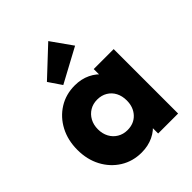

<svg xmlns="http://www.w3.org/2000/svg" viewBox="-214 -888 1024 1024"><g transform="rotate(-45 297.5 -376.5)"><path d="M257 10Q190 10 137.2 -23Q84.5 -56 54.2 -113Q24 -170 24 -242.5Q24 -315.5 54.2 -372.8Q84.5 -430 137.2 -463Q190 -496 257 -496Q306 -496 345.5 -477Q385 -458 409.8 -424.5Q434.5 -391 438 -348V-138Q434.5 -95 410 -61.5Q385.5 -28 345.8 -9Q306 10 257 10ZM288 -128Q337 -128 367 -160.2Q397 -192.5 397 -243Q397 -277 383.5 -302.8Q370 -328.5 345.5 -343.2Q321 -358 288.5 -358Q256.5 -358 232 -343.2Q207.5 -328.5 193.2 -302.5Q179 -276.5 179 -243Q179 -209.5 193 -183.5Q207 -157.5 231.8 -142.8Q256.5 -128 288 -128ZM390.5 0V-130.5L413.5 -249L390.5 -366.5V-486H541V0ZM215.5 -540.5 165.5 -614 324.5 -763 408.5 -644.5Z"/></g></svg>

Font: Outfit Thin
Style: Regular
Weight: 100
Designer: Rodrigo Fuenzalida
Foundry: fragTYPE
Version: Version 1.000